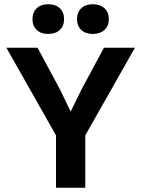

<svg xmlns="http://www.w3.org/2000/svg" viewBox="-20 -885 666 905"><path d="M382 -247V0H244V-247L10 -660H157L263 -463L313 -359L364 -463L470 -660H616ZM282 -795Q282 -763 262 -744Q242 -725 207 -725Q173 -725 153 -744Q133 -763 133 -795Q133 -827 153 -846Q173 -865 207 -865Q242 -865 262 -846Q282 -827 282 -795ZM493 -795Q493 -763 472.5 -744Q452 -725 417 -725Q383 -725 363 -744Q343 -763 343 -795Q343 -827 363 -846Q383 -865 417 -865Q452 -865 472.5 -846Q493 -827 493 -795Z"/></svg>

Font: Work Sans SemiBold
Style: Regular
Weight: 600
Designer: Wei Huang
Foundry: Wei Huang
Version: Version 1.500